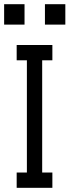

<svg xmlns="http://www.w3.org/2000/svg" viewBox="-31 -899 333 919"><path d="M219.7 -683.6V-610.4H170.9V-73.2H219.7V0H48.8V-73.2H97.7V-610.4H48.8V-683.6ZM86.4 -878.9V-781.2H-11.2V-878.9ZM281.7 -878.9V-781.2H184.1V-878.9Z"/></svg>

Font: Saniretro
Style: Regular
Weight: 400
Designer: Jayvee D. Enaguas (Grand Chaos)
Version: Version 1.0 - 6/10/2013